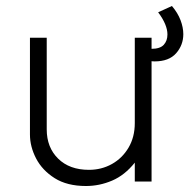

<svg xmlns="http://www.w3.org/2000/svg" viewBox="-20 -606 632 641"><path d="M267 15Q204 15 162.5 -11.2Q121 -37.5 100.5 -77Q80 -116.5 80 -157V-480H136V-174Q136 -114 174 -76.5Q212 -39 277 -39Q319 -39 353.8 -58.5Q388.5 -78 409.2 -113.2Q430 -148.5 430 -195V-480H486V0H430V-63Q396.5 -21 354.2 -3Q312 15 267 15ZM496 -401Q488.5 -401 480.2 -402.5Q472 -404 462 -406V-446Q477 -443 486 -443Q514.5 -443 526.8 -456.5Q539 -470 539 -491Q539 -523.5 508 -565L554 -586Q573.5 -563 582.8 -538.5Q592 -514 592 -492Q592 -455.5 568 -428.2Q544 -401 496 -401Z"/></svg>

Font: Geologica Thin
Style: Regular
Weight: 100
Designer: Sindre Bremnes, Frode Helland
Foundry: Monokrom Skriftforlag AS
Version: Version 1.010; ttfautohint (v1.8.4.7-5d5b);gftools[0.9.28]